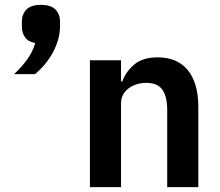

<svg xmlns="http://www.w3.org/2000/svg" viewBox="-20 -770 904 790"><path d="M350 0V-522H478V-435H483Q499 -477 533.5 -505.5Q568 -534 629 -534Q710 -534 753 -481Q796 -428 796 -330V0H668V-317Q668 -373 648 -401Q628 -429 582 -429Q562 -429 543.5 -423.5Q525 -418 510.5 -407.5Q496 -397 487 -381.5Q478 -366 478 -345V0ZM149 -750Q190 -750 208.5 -730.5Q227 -711 227 -682V-663Q227 -636 219.5 -608.5Q212 -581 198 -555Q184 -529 165 -506Q146 -483 124 -465H38Q70 -495 92 -525.5Q114 -556 125 -593Q96 -598 83 -616.5Q70 -635 70 -660V-682Q70 -711 88.5 -730.5Q107 -750 149 -750Z"/></svg>

Font: IBM Plex Sans SmBld
Style: Regular
Weight: 600
Designer: Mike Abbink, Paul van der Laan, Pieter van Rosmalen
Foundry: Bold Monday
Version: Version 3.005